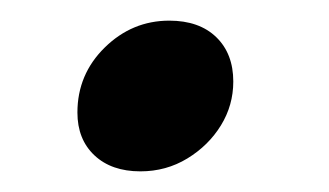

<svg xmlns="http://www.w3.org/2000/svg" viewBox="-20 -353 319 186"><path d="M55 -244Q55 -281 81.5 -307Q108 -333 144 -333Q173 -333 189.5 -317Q206 -301 206 -274Q206 -251 194 -231.5Q182 -212 161.5 -199.5Q141 -187 116 -187Q88 -187 71.5 -202.5Q55 -218 55 -244Z"/></svg>

Font: Playfair Display SemiBold
Style: Italic
Weight: 600
Italic angle: -14°
Designer: Claus Eggers Sørensen
Foundry: Claus Eggers Sørensen
Version: Version 1.203